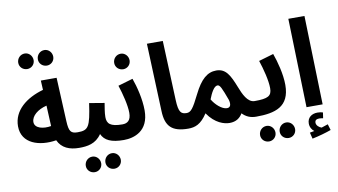

<svg xmlns="http://www.w3.org/2000/svg" viewBox="-99 -1071 2765 1571"><g transform="rotate(-10 1284.0 -285.5)"><path d="M344 -704C379 -704 407 -732 407 -767C407 -803 379 -833 344 -833C307 -833 279 -803 279 -767C279 -732 307 -704 344 -704ZM181 -704C216 -704 244 -732 244 -767C244 -803 216 -833 181 -833C144 -833 116 -803 116 -767C116 -732 144 -704 181 -704ZM488 5C533 5 559 -21 559 -61C559 -95 538 -123 497 -123C440 -123 425 -143 421 -228L404 -592H273L277 -514C135 -474 24 -387 24 -256C24 -110 172 -66 312 -89C343 -21 407 5 488 5ZM154 -268C154 -319 209 -364 283 -382L291 -211C227 -199 154 -215 154 -268Z M487 5C554 5 625 -4 674 -77C699 -21 754 5 859 5C905 5 930 -21 930 -61C930 -95 910 -123 869 -123C767 -123 741 -152 741 -206C741 -243 750 -289 755 -321L630 -342C602 -147 586 -123 497 -123ZM742 223C777 223 805 195 805 160C805 124 777 94 742 94C705 94 677 124 677 160C677 195 705 223 742 223ZM579 223C614 223 642 195 642 160C642 124 614 94 579 94C542 94 514 124 514 160C514 195 542 223 579 223Z M954 -566C989 -566 1017 -594 1017 -629C1017 -665 989 -695 954 -695C917 -695 889 -665 889 -629C889 -594 917 -566 954 -566ZM858 5C943 5 1067 -32 1067 -204C1067 -299 1039 -407 1014 -476L891 -440C915 -367 940 -269 940 -207C940 -143 910 -123 868 -123Z M1394 5C1440 5 1465 -21 1465 -61C1465 -97 1445 -123 1404 -123C1356 -123 1336 -140 1332 -244L1312 -738H1180L1202 -175C1206 -49 1257 5 1394 5Z M1393 5C1450 5 1499 -11 1553 -94C1616 -2 1691 18 1735 18C1789 18 1822 -7 1843 -43C1874 -11 1910 5 1958 5C2003 5 2029 -23 2029 -61C2029 -95 2008 -123 1967 -123C1908 -123 1875 -200 1852 -259C1811 -363 1780 -424 1700 -424C1626 -424 1570 -376 1513 -261C1457 -148 1437 -123 1402 -123ZM1614 -199C1633 -249 1660 -302 1689 -302C1710 -302 1722 -274 1761 -168C1771 -130 1764 -105 1734 -105C1692 -105 1639 -155 1614 -199Z M1957 5C2115 5 2237 -28 2237 -210C2237 -299 2208 -407 2183 -476L2060 -440C2084 -368 2110 -269 2110 -205C2110 -140 2078 -123 1967 -123ZM2190 223C2225 223 2253 195 2253 160C2253 124 2225 94 2190 94C2153 94 2125 124 2125 160C2125 195 2153 223 2190 223ZM2027 223C2062 223 2090 195 2090 160C2090 124 2062 94 2027 94C1990 94 1962 124 1962 160C1962 195 1990 223 2027 223Z M2376 0H2510L2489 -738H2355ZM2380 262C2435 251 2497 233 2538 218L2523 168C2507 174 2489 180 2469 186C2450 180 2426 162 2426 137C2426 120 2437 109 2462 109C2472 109 2483 111 2494 113L2501 66C2489 61 2469 59 2456 59C2408 59 2371 86 2371 135C2371 165 2386 189 2405 203C2395 205 2383 207 2367 210Z"/></g></svg>

Font: Noto Sans Arabic UI XCn
Style: Bold
Weight: 700
Width: 2
Designer: Monotype Design Team, Nadine Chahine and Nizar Qandah
Foundry: Monotype Imaging Inc.
Version: Version 2.010